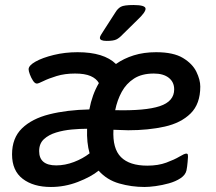

<svg xmlns="http://www.w3.org/2000/svg" viewBox="-20 -738 862 765"><path d="M405 -575Q378 -575 378 -587Q378 -592 382 -598.5Q386 -605 393 -616L440 -689Q449 -704 461.5 -711Q474 -718 512 -718Q560 -718 560 -703Q560 -689 528 -659L469 -601Q455 -586 443 -580.5Q431 -575 405 -575ZM183 7Q113 7 70.5 -25.5Q28 -58 28 -123Q28 -188 67.5 -226.5Q107 -265 176.5 -282.5Q246 -300 336 -302Q347 -361 374 -407Q364 -425 341 -435Q318 -445 279 -445Q238 -445 205.5 -435Q173 -425 153 -415Q133 -405 127 -405Q119 -405 111.5 -416.5Q104 -428 99 -441.5Q94 -455 94 -462Q94 -477 121.5 -492.5Q149 -508 194 -519Q239 -530 289 -530Q394 -530 442 -483Q473 -505 513 -517.5Q553 -530 602 -530Q671 -530 709 -507Q747 -484 762.5 -452Q778 -420 778 -393Q778 -324 739.5 -286Q701 -248 636 -233.5Q571 -219 491 -219Q474 -219 460 -220Q446 -221 432 -221Q428 -146 462 -112Q496 -78 567 -78Q610 -78 642.5 -90Q675 -102 695 -114Q715 -126 722 -126Q725 -126 727 -124.5Q729 -123 729 -113Q729 -111 727.5 -92.5Q726 -74 723 -59Q719 -41 699.5 -28Q680 -15 653 -7.5Q626 0 600 3.5Q574 7 556 7Q504 7 455 -7Q406 -21 373 -58Q342 -33 290 -13Q238 7 183 7ZM439 -299Q559 -296 616.5 -315Q674 -334 674 -382Q674 -411 652.5 -428Q631 -445 593 -445Q545 -445 514 -425Q483 -405 465 -372Q447 -339 439 -299ZM204 -79Q239 -79 274.5 -92.5Q310 -106 337 -127Q331 -148 328.5 -172.5Q326 -197 327 -225Q299 -225 266 -222Q233 -219 203.5 -210Q174 -201 155 -183.5Q136 -166 136 -136Q136 -79 204 -79Z"/></svg>

Font: Asap Medium
Style: Italic
Weight: 500
Italic angle: -6°
Designer: Pablo Cosgaya
Foundry: Omnibus-Type
Version: Version 3.001; ttfautohint (v1.8.3)